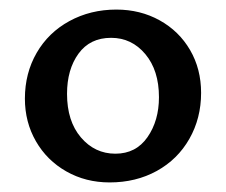

<svg xmlns="http://www.w3.org/2000/svg" viewBox="-20 -683 472 401"><path d="M32 -477Q32 -530 56.5 -572.5Q81 -615 125 -639Q169 -663 223 -663Q273 -663 313.5 -640.5Q354 -618 377 -578.5Q400 -539 400 -489Q400 -436 375.5 -393Q351 -350 307.5 -326Q264 -302 209 -302Q159 -302 118.5 -325Q78 -348 55 -388Q32 -428 32 -477ZM312 -480Q312 -536 283.5 -570Q255 -604 212 -604Q168 -604 144 -571Q120 -538 120 -487Q120 -430 149 -396Q178 -362 221 -362Q264 -362 288 -396.5Q312 -431 312 -480Z"/></svg>

Font: Ysabeau Semibold
Style: Regular
Weight: 600
Designer: Christian Thalmann (Catharsis Fonts)
Version: Version 0.003